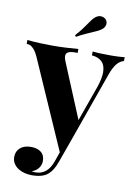

<svg xmlns="http://www.w3.org/2000/svg" viewBox="-111 -773 727 1023"><g transform="rotate(10 252.5 -261.0)"><path d="M436 -513.7Q446.3 -513.7 457 -513.9Q467.8 -514.2 478 -514.6Q488.3 -515.1 497.1 -515.9Q505.9 -516.6 512.7 -517.6V-496.6Q503.4 -494.1 494.4 -488.8Q485.4 -483.4 476.8 -473.6Q468.3 -463.9 460 -448.5Q451.7 -433.1 443.8 -410.6L303.2 -15.6L264.6 91.8Q255.4 117.7 244.9 134.8Q234.4 151.9 221.2 163.1Q206.1 175.8 184.6 181.9Q163.1 188 133.8 188Q115.7 188 96.7 183.6Q77.6 179.2 61.8 169.4Q45.9 159.7 35.6 144.3Q25.4 128.9 25.4 107.4Q25.4 76.7 46.9 58.3Q68.4 40 105 40Q138.7 40 159.2 55.9Q179.7 71.8 179.7 103.5Q179.7 123.5 167.2 141.1Q154.8 158.7 129.9 167.5Q135.3 168.9 141.8 169.2Q148.4 169.4 152.8 169.4Q183.1 169.4 206.3 150.4Q229.5 131.3 243.7 89.8L260.3 41.5L48.3 -440.4Q39.6 -459.5 30.8 -470.7Q22 -481.9 13.9 -487.8Q5.9 -493.7 -1.2 -495.1Q-8.3 -496.6 -13.7 -496.6V-517.6Q19 -514.2 54.2 -512.7Q89.4 -511.2 123.5 -511.2Q163.6 -511.2 197.8 -513.2Q231.9 -515.1 262.2 -517.6V-496.6Q250 -496.6 238.5 -496.1Q227.1 -495.6 218.3 -492.9Q209.5 -490.2 204.1 -484.4Q198.7 -478.5 198.7 -468.3Q198.7 -457.5 206.1 -439.9L328.6 -144.5L397.5 -337.4Q413.6 -384.8 413.6 -417Q413.6 -456.1 393.3 -475.1Q373 -494.1 339.4 -496.6V-517.6Q362.8 -515.1 389.2 -514.4Q415.5 -513.7 436 -513.7ZM379.9 -695.8Q388.7 -683.6 385.3 -668.5Q383.8 -662.1 379.6 -655.5Q375.5 -648.9 368.7 -644Q358.4 -636.2 346.7 -630.6Q335 -625 319.6 -618.4Q304.2 -611.8 284.2 -602.8Q264.2 -593.8 238.3 -579.1L231.9 -586.9Q252.4 -609.4 265.6 -627.2Q278.8 -645 288.1 -658.7Q297.4 -672.4 305.4 -682.9Q313.5 -693.4 323.7 -701.2Q332 -707 341.1 -709.2Q350.1 -711.4 358.4 -709Q371.1 -707 379.9 -695.8Z"/></g></svg>

Font: SVN-Playfair Display
Style: Bold
Weight: 700
Designer: Claus Eggers Sørensen
Foundry: Claus Eggers Sørensen
Version: Version 1.004;PS 001.004;hotconv 1.0.70;makeotf.lib2.5.58329